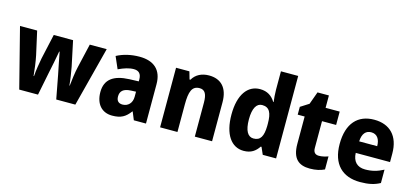

<svg xmlns="http://www.w3.org/2000/svg" viewBox="-64 -1230 3670 1709"><g transform="rotate(15 1771.0 -375.0)"><path d="M449 -217 490 0H666L808 -549H652L601 -329C589 -278 578 -194 574 -150H571C568 -193 555 -276 547 -317L498 -549H320L269 -319C262 -283 247 -195 245 -150H241C237 -199 226 -283 215 -334L167 -549H9L149 0H322L365 -215C375 -260 398 -376 405 -419H409C416 -378 440 -263 449 -217Z M1109 -560C1029 -560 958 -542 900 -511L948 -401C999 -425 1045 -440 1088 -440C1133 -440 1158 -416 1158 -364V-346L1072 -343C928 -337 852 -283 852 -166C852 -57 911 10 1006 10C1088 10 1129 -15 1172 -73H1175L1205 0H1317V-363C1317 -494 1241 -560 1109 -560ZM1113 -249 1158 -251V-204C1158 -145 1120 -109 1071 -109C1036 -109 1014 -127 1014 -169C1014 -217 1041 -246 1113 -249Z M1750 -559C1684 -559 1629 -533 1598 -479H1590L1570 -549H1447V0H1607V-253C1607 -372 1627 -428 1698 -428C1748 -428 1767 -389 1767 -313V0H1926V-359C1926 -495 1857 -559 1750 -559Z M2218 10C2287 10 2326 -20 2357 -66H2364L2393 0H2516V-760H2357V-590C2357 -553 2361 -510 2365 -479H2361C2331 -528 2287 -559 2220 -559C2106 -559 2031 -459 2031 -275C2031 -92 2105 10 2218 10ZM2275 -119C2223 -119 2192 -169 2192 -274C2192 -376 2223 -427 2274 -427C2342 -427 2365 -378 2365 -280V-258C2363 -163 2339 -119 2275 -119Z M2877 -121C2844 -121 2825 -139 2825 -178V-426H2955V-549H2825V-663H2720L2678 -547L2601 -498V-426H2665V-174C2665 -38 2726 10 2828 10C2884 10 2927 -1 2962 -18V-138C2933 -128 2906 -121 2877 -121Z M3272 -559C3122 -559 3029 -462 3029 -271C3029 -84 3129 10 3291 10C3369 10 3423 -2 3474 -30V-153C3417 -123 3368 -110 3306 -110C3231 -110 3191 -154 3188 -231H3504V-309C3504 -470 3417 -559 3272 -559ZM3275 -444C3329 -444 3357 -402 3357 -338H3191C3194 -413 3228 -444 3275 -444Z"/></g></svg>

Font: Noto Sans Gurmukhi UI SemiCondensed ExtraBold
Style: Regular
Weight: 800
Width: 4
Designer: Jelle Bosma - Monotype Design Team
Foundry: Monotype Imaging Inc.
Version: Version 2.004